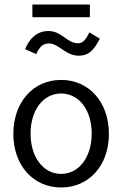

<svg xmlns="http://www.w3.org/2000/svg" viewBox="-20 -820 540 848"><path d="M123 -744H377V-800H123ZM375 -677C356 -640 345 -629 324 -629C276 -629 253 -683 194 -683C142 -683 109 -648 91 -603L140 -581C156 -617 173 -628 196 -628C241 -628 268 -574 328 -574C368 -574 392 -593 421 -649ZM250 8C374 8 461 -90 461 -229C461 -368 374 -467 250 -467C126 -467 39 -368 39 -229C39 -90 126 8 250 8ZM250 -52C171 -52 115 -126 115 -230C115 -334 171 -407 250 -407C329 -407 385 -334 385 -230C385 -126 329 -52 250 -52Z"/></svg>

Font: Inconsolata Thin
Style: Regular
Weight: 100
Monospace: yes
Designer: Raph Levien, Cyreal, Brenton Simpson
Foundry: Raph Levien, Cyreal, Google
Version: Version 3.100